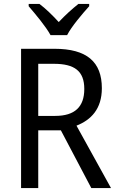

<svg xmlns="http://www.w3.org/2000/svg" viewBox="-20 -964 603 984"><path d="M239 -784H324C347 -829 402 -893 437 -932V-944H382C347 -916 316 -888 281 -851C249 -886 213 -921 182 -944H127V-932C163 -890 215 -828 239 -784ZM259 -714H88V0H176V-296H292L448 0H549L372 -320C446 -349 502 -405 502 -512C502 -647 425 -714 259 -714ZM256 -637C362 -637 412 -600 412 -508C412 -417 364 -370 263 -370H176V-637Z"/></svg>

Font: Noto Sans Sinhala UI SemiCondensed
Style: Regular
Weight: 400
Width: 4
Designer: Jelle Bosma - Monotype Design Team
Foundry: Monotype Imaging Inc.
Version: Version 2.006